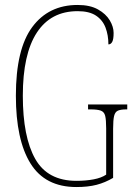

<svg xmlns="http://www.w3.org/2000/svg" viewBox="-20 -744 540 774"><path d="M288 10Q162 10 103 -85Q44 -180 44 -358Q44 -546 110 -635Q176 -724 293 -724Q343 -724 375 -706Q407 -688 422.5 -662Q438 -636 438 -611Q438 -586 432.5 -575.5Q427 -565 417 -565Q417 -602 405.5 -632.5Q394 -663 367 -681Q340 -699 293 -699Q185 -699 128.5 -612.5Q72 -526 72 -358Q72 -192 122 -103.5Q172 -15 288 -15Q326 -15 357.5 -21Q389 -27 408 -40V-226Q408 -261 404 -277Q400 -293 386.5 -298Q373 -303 346 -303H335V-323H493V-303H489Q467 -303 455.5 -298Q444 -293 440 -276.5Q436 -260 436 -225V-27Q404 -8 369.5 1Q335 10 288 10Z"/></svg>

Font: Noto Serif Tamil ExtraCondensed Thin
Style: Regular
Weight: 100
Width: 2
Designer: Indian Type Foundry, Tom Grace, and the Monotype Design Team
Foundry: Monotype Imaging Inc.
Version: Version 2.004; ttfautohint (v1.8.4.7-5d5b)